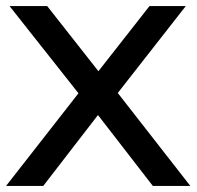

<svg xmlns="http://www.w3.org/2000/svg" viewBox="-21 -615 650 635"><path d="M484.5 0 303 -234.5 238.5 -306.5 10.5 -595H135L304.5 -379.5L368.5 -307.5L608.5 0ZM-1 0 238.5 -306.5 304.5 -379.5 473.5 -595H593.5L368.5 -307.5L303 -234.5L122 0Z"/></svg>

Font: Encode Sans SC SemiExpanded Medium
Style: Regular
Weight: 500
Width: 6
Designer: Multiple Designers
Foundry: Impallari Type
Version: Version 3.002